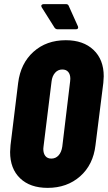

<svg xmlns="http://www.w3.org/2000/svg" viewBox="-20 -903 523 931"><path d="M29 -166Q29 -177 31 -199L68 -501Q80 -596 142.5 -652Q205 -708 299 -708Q384 -708 433.5 -661Q483 -614 483 -533Q483 -523 481 -501L443 -199Q432 -104 368.5 -48Q305 8 211 8Q126 8 77.5 -38.5Q29 -85 29 -166ZM282 -192 320 -508Q321 -513 321 -521Q321 -542 311 -554Q301 -566 282 -566Q261 -566 247 -550Q233 -534 230 -508L191 -192L190 -181Q190 -159 200 -146.5Q210 -134 229 -134Q250 -134 264 -149.5Q278 -165 282 -192ZM359 -770Q359 -761 347 -761H259Q251 -761 245 -768L182 -868Q180 -872 180 -874Q180 -878 183.5 -880.5Q187 -883 192 -883H300Q310 -883 313 -875L358 -775Q359 -773 359 -770Z"/></svg>

Font: Barlow Condensed ExtraBold
Style: Italic
Weight: 800
Width: 3
Italic angle: -7°
Designer: Jeremy Tribby
Foundry: Tribby Type
Version: Version 1.408